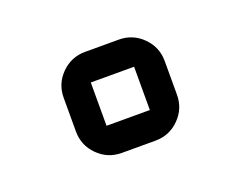

<svg xmlns="http://www.w3.org/2000/svg" viewBox="-50 -643 471 375"><g transform="rotate(-20 185.0 -455.0)"><path d="M290 -420Q290 -391 269.5 -370.5Q249 -350 220 -350H150Q121 -350 100.5 -370.5Q80 -391 80 -420V-490Q80 -519 100.5 -539.5Q121 -560 150 -560H220Q249 -560 269.5 -539.5Q290 -519 290 -490ZM230 -410V-500H140V-410Z"/></g></svg>

Font: Iceland
Style: Regular
Weight: 400
Designer: Cyreal (www.cyreal.org)
Foundry: Cyreal (www.cyreal.org)
Version: Version 1.001